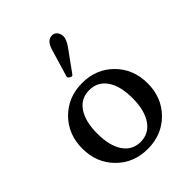

<svg xmlns="http://www.w3.org/2000/svg" viewBox="-228 -921 1051 1051"><g transform="rotate(-45 298.0 -395.5)"><path d="M270 -569 267 -571Q255 -578 260 -589L308 -750Q324 -801 363 -801Q380 -801 391.5 -787Q403 -773 403 -753Q403 -727 375 -689L291 -573Q284 -560 270 -569ZM475 -62.5Q403 10 294 10Q185 10 113 -62.5Q41 -135 41 -245Q41 -355 113 -427.5Q185 -500 294 -500Q403 -500 475 -427.5Q547 -355 547 -245Q547 -135 475 -62.5ZM193 -98Q229 -45 293 -45Q357 -45 394 -98.5Q431 -152 431 -246Q431 -340 395 -392.5Q359 -445 294 -445Q229 -445 193 -392Q157 -339 157 -245Q157 -151 193 -98Z"/></g></svg>

Font: Caslon OS
Style: Regular
Weight: 400
Designer: Alfredo Marco Pradil
Foundry: Hanken Design Co.
Version: Version 1.000;PS 001.000;hotconv 1.0.88;makeotf.lib2.5.64775